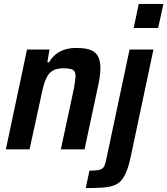

<svg xmlns="http://www.w3.org/2000/svg" viewBox="-20 -763 855 981"><path d="M10 0 118 -510H233L222 -445H231Q245 -470 265.5 -486Q286 -502 312 -510Q338 -518 370 -518Q418 -518 444.5 -507Q471 -496 482 -473Q493 -450 493 -414Q493 -395 489.5 -369.5Q486 -344 479 -314L412 0H291L351 -280Q358 -312 361.5 -335Q365 -358 366 -372Q366 -391 359.5 -399.5Q353 -408 339.5 -411Q326 -414 303 -414Q273 -414 254 -404.5Q235 -395 223 -375Q211 -355 202.5 -324.5Q194 -294 186 -252L131 0ZM663 -620 689 -743H815L788 -620ZM418 198 437 109Q473 109 489.5 104Q506 99 512 87Q518 75 522 56L642 -510H764L652 19Q642 70 630 103Q618 136 602.5 155.5Q587 175 563 184Q539 193 503.5 195.5Q468 198 418 198Z"/></svg>

Font: Saira SemiCondensed SemiBold
Style: Italic
Weight: 600
Width: 4
Italic angle: -12°
Designer: Hector Gatti with collaboration of the Omnibus-Type team
Foundry: Omnibus-Type
Version: Version 1.101